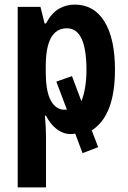

<svg xmlns="http://www.w3.org/2000/svg" viewBox="-20 -575 557 835"><path d="M356 -271Q356 -190 334 -135L293 -244L225 -220L271 -98Q263 -98 252 -98Q179 -111 179 -261V-287Q179 -452 271 -452Q356 -452 356 -271ZM307 6 339 91 407 65 379 -8Q480 -72 480 -272Q480 -407 434.5 -481Q389 -555 305 -555Q267 -555 235.5 -536.5Q204 -518 180 -473H174L156 -545H57V240H180V18Q180 3 179 -19.5Q178 -42 175 -72H180Q197 -37 225.5 -14.5Q254 8 288 8Q299 8 307 6Z"/></svg>

Font: Noto Sans UI Condensed
Style: Bold
Weight: 700
Width: 3
Designer: Monotype Design Team
Foundry: Monotype Imaging Inc.
Version: 1.001